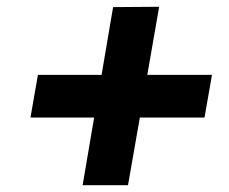

<svg xmlns="http://www.w3.org/2000/svg" viewBox="-20 -549 677 567"><path d="M314 -528 280 -328H92L70 -202H258L224 -2H358L393 -202H584L606 -328H415L450 -529Z"/></svg>

Font: Jost* 600 Semi Italic
Style: Italic
Weight: 600
Italic angle: -10°
Version: Version 3.200; ttfautohint (v0.97) -l 8 -r 50 -G 200 -x 14 -